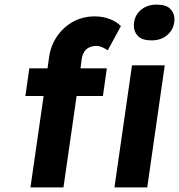

<svg xmlns="http://www.w3.org/2000/svg" viewBox="-20 -812 776 832"><path d="M112 0 169 -396H90L107 -516H186L193 -566Q200 -615 227.5 -655Q255 -695 297 -718Q339 -741 391 -741Q426 -741 455.5 -729.5Q485 -718 504 -699L447 -594Q435 -602 422.5 -607.5Q410 -613 399 -613Q380 -613 366.5 -606.5Q353 -600 345 -587.5Q337 -575 334 -556L329 -516H443L426 -396H312L255 0ZM637 -637Q596 -637 578 -655.5Q560 -674 560 -701Q560 -708 561 -715Q566 -749 592.5 -770.5Q619 -792 659 -792Q700 -792 718 -773.5Q736 -755 736 -729Q736 -722 735 -715Q730 -681 703.5 -659Q677 -637 637 -637ZM476 0 552 -529H694L618 0Z"/></svg>

Font: Lexend SemBd
Style: Italic
Weight: 600
Italic angle: -8.13011°
Designer: Bonnie Shaver-Troup, Thomas Jockin
Foundry: Lexend
Version: Version 1.007